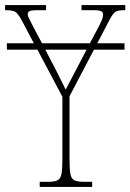

<svg xmlns="http://www.w3.org/2000/svg" viewBox="-29 -734 512 754"><path d="M127 0V-20H160Q185 -20 197 -26Q209 -32 212.5 -51Q216 -70 216 -108V-354L118 -539H-2V-564H104L58 -651Q42 -681 31 -687.5Q20 -694 -5 -694H-9V-714H152V-694H120Q93 -694 86.5 -690Q80 -686 80 -678Q80 -670 87 -657.5Q94 -645 103 -626L136 -564H324L359 -630Q369 -650 372.5 -659.5Q376 -669 376 -677Q376 -685 369 -689.5Q362 -694 336 -694H291V-714H463V-694H459Q436 -694 425 -688Q414 -682 399 -652L353 -564H460V-539H340L244 -356V-108Q244 -70 247.5 -51Q251 -32 263 -26Q275 -20 300 -20H333V0ZM165 -508Q182 -476 198 -444.5Q214 -413 229 -382Q237 -397 248.5 -419.5Q260 -442 277 -474L311 -539H149Z"/></svg>

Font: Noto Serif Condensed Thin
Style: Regular
Weight: 100
Width: 3
Designer: Monotype Design Team
Foundry: Monotype Imaging Inc.
Version: Version 2.013; ttfautohint (v1.8.4.7-5d5b)